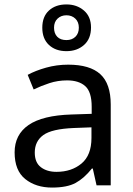

<svg xmlns="http://www.w3.org/2000/svg" viewBox="-20 -837 601 867"><path d="M288 -545Q386 -545 433 -502Q480 -459 480 -365V0H416L399 -76H395Q360 -32 321.5 -11Q283 10 215 10Q142 10 94 -28.5Q46 -67 46 -149Q46 -229 109 -272.5Q172 -316 303 -320L394 -323V-355Q394 -422 365 -448Q336 -474 283 -474Q241 -474 203 -461.5Q165 -449 132 -433L105 -499Q140 -518 188 -531.5Q236 -545 288 -545ZM314 -259Q214 -255 175.5 -227Q137 -199 137 -148Q137 -103 164.5 -82Q192 -61 235 -61Q303 -61 348 -98.5Q393 -136 393 -214V-262ZM280 -606Q231 -606 201 -634Q171 -662 171 -712Q171 -762 201 -789.5Q231 -817 280 -817Q327 -817 359 -789.5Q391 -762 391 -713Q391 -662 359.5 -634Q328 -606 280 -606ZM280 -656Q305 -656 320.5 -671Q336 -686 336 -712Q336 -738 320 -753Q304 -768 280 -768Q256 -768 240 -753Q224 -738 224 -712Q224 -686 238.5 -671Q253 -656 280 -656Z"/></svg>

Font: Noto Sans Ugaritic
Style: Regular
Weight: 400
Designer: Monotype Design Team
Foundry: Monotype Imaging Inc.
Version: Version 2.001; ttfautohint (v1.8.4.7-5d5b)